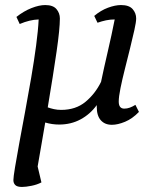

<svg xmlns="http://www.w3.org/2000/svg" viewBox="-20 -482 617 760"><path d="M214 11Q200 11 186.5 9Q173 7 159 3Q152 44 144.5 87.5Q137 131 129 177L144 240Q127 249 104.5 253.5Q82 258 67 258Q48 258 40.5 250.5Q33 243 33 231Q33 219 39.5 180Q46 141 56.5 83.5Q67 26 79.5 -40.5Q92 -107 103.5 -174.5Q115 -242 123 -302Q131 -362 133 -405Q98 -404 58 -387L45 -415Q74 -438 104.5 -450Q135 -462 159 -462Q190 -462 203.5 -446Q217 -430 217 -409Q217 -368 204 -278Q191 -188 169 -57Q180 -53 193.5 -50Q207 -47 222 -47Q280 -47 318.5 -79Q357 -111 380 -158Q391 -211 406.5 -277.5Q422 -344 434 -405Q416 -405 399.5 -401.5Q383 -398 366 -392L353 -419Q379 -441 407.5 -451.5Q436 -462 459 -462Q491 -462 505 -446Q519 -430 519 -409Q519 -395 512 -363.5Q505 -332 495 -291.5Q485 -251 474.5 -209.5Q464 -168 457 -133.5Q450 -99 450 -80Q450 -52 472 -52Q483 -52 494 -56Q505 -60 516 -67L530 -39Q504 -12 475 0Q446 12 423 12Q395 12 379 -6Q363 -24 363 -59Q363 -62 363 -66Q337 -30 299 -9.5Q261 11 214 11Z"/></svg>

Font: Petrona Medium
Style: Italic
Weight: 500
Italic angle: -9°
Designer: Ringo R. Seeber
Foundry: Ringo R. Seeber
Version: Version 2.001; ttfautohint (v1.8.3)